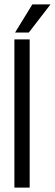

<svg xmlns="http://www.w3.org/2000/svg" viewBox="-20 -847 248 867"><path d="M114 0H45V-669H114ZM48 -700 126 -827H208L110 -700Z"/></svg>

Font: Teko Light
Style: Regular
Weight: 300
Designer: Manushi Parikh, Jonny Pinhorn
Foundry: Indian Type Foundry
Version: Version 1.105;PS 1.0;hotconv 1.0.78;makeotf.lib2.5.61930; tt